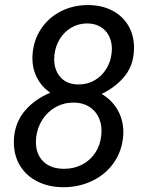

<svg xmlns="http://www.w3.org/2000/svg" viewBox="-20 -741 585 770"><path d="M234.4 9.8Q177.7 9.8 132.6 -12Q87.4 -33.7 61.5 -74.7Q35.6 -115.7 35.6 -170.4Q35.6 -182.1 36.1 -188.5Q41.5 -252 80.3 -297.4Q119.1 -342.8 181.6 -369.1Q147 -393.1 128.4 -429.2Q109.9 -465.3 109.9 -507.8Q109.9 -517.1 110.4 -521.5Q114.7 -581.1 145.3 -626.2Q175.8 -671.4 224.9 -696Q273.9 -720.7 333 -720.7Q386.7 -720.7 428.7 -699.5Q470.7 -678.2 494.1 -639.2Q517.6 -600.1 517.6 -548.3Q517.6 -543 516.6 -530.3Q512.2 -473.6 477.5 -432.4Q442.9 -391.1 387.7 -364.3Q429.2 -339.8 451.9 -299.8Q474.6 -259.8 474.6 -211.9Q474.6 -201.7 474.1 -196.8Q469.2 -134.3 435.8 -87.4Q402.3 -40.5 349.4 -15.4Q296.4 9.8 234.4 9.8ZM428.7 -544.9Q428.7 -573.7 417 -596.9Q405.3 -620.1 382.8 -633.5Q360.4 -647 329.6 -647Q294.4 -647 265.9 -630.1Q237.3 -613.3 219.7 -584.5Q202.1 -555.7 198.2 -520Q197.3 -509.3 197.3 -504.4Q197.3 -459.5 222.9 -430.9Q248.5 -402.3 295.4 -402.3Q330.6 -402.3 359.4 -418.9Q388.2 -435.5 406.2 -464.6Q424.3 -493.7 427.7 -528.8Q428.7 -539.6 428.7 -544.9ZM387.2 -215.8Q387.2 -248 373.8 -273.9Q360.4 -299.8 335 -314.7Q309.6 -329.6 274.9 -329.6Q235.8 -329.6 203.1 -311.3Q170.4 -293 149.9 -261Q129.4 -229 125 -189.9Q124 -177.2 124 -171.4Q124 -122.1 154.1 -93Q184.1 -64 237.3 -64Q276.9 -64 309.3 -80.8Q341.8 -97.7 362.1 -128.4Q382.3 -159.2 386.2 -198.7Q387.2 -210.4 387.2 -215.8Z"/></svg>

Font: Mardoto
Style: Italic
Weight: 400
Italic angle: -12°
Designer: Christian Robertson, Vahan Hovhannisyan
Foundry: Google
Version: Version 1.000